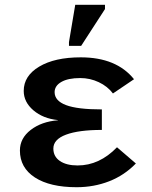

<svg xmlns="http://www.w3.org/2000/svg" viewBox="-20 -780 640 810"><path d="M307.6 -82Q399.4 -82 473.6 -158.7L553.2 -90.3Q504.4 -40 440.2 -15.1Q376 9.8 303.2 9.8Q190.9 9.8 127.4 -31.2Q64 -72.3 64 -145Q64 -196.8 109.6 -231.9Q155.3 -267.1 224.1 -272.5V-273.4Q161.6 -279.8 120.8 -314.7Q80.1 -349.6 80.1 -396.5Q80.1 -460 145.5 -499Q210.9 -538.1 320.8 -538.1Q471.2 -538.1 545.4 -445.8L456.5 -385.7Q433.6 -416 396.7 -433.3Q359.9 -450.7 318.8 -450.7Q267.1 -450.7 238.8 -434.3Q210.4 -418 210.4 -391.1Q210.4 -355 258.3 -336.7Q306.2 -318.4 409.7 -318.4V-231.9Q312 -231.9 258.5 -211.9Q205.1 -191.9 205.1 -153.3Q205.1 -119.6 232.7 -100.8Q260.3 -82 307.6 -82ZM271 -586.4V-602.5L297.4 -759.8H422.9V-741.7L322.3 -586.4Z"/></svg>

Font: Cousine
Style: Bold
Weight: 700
Monospace: yes
Designer: Steve Matteson
Foundry: Ascender Corporation
Version: Version 1.20